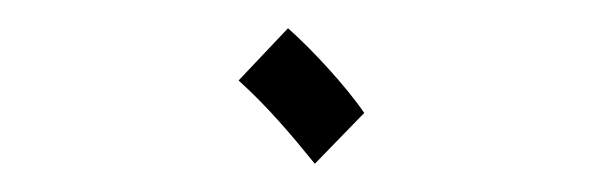

<svg xmlns="http://www.w3.org/2000/svg" viewBox="-20 -353 427 136"><path d="M203 -237 238 -273C225 -292 201 -318 184 -333L149 -296C169 -278 186 -258 203 -237Z"/></svg>

Font: Noto Sans Arabic ExtCond Thin
Style: Regular
Weight: 100
Width: 2
Designer: Monotype Design Team, Nadine Chahine, Nizar Qandah and Khaled Hosny
Foundry: Monotype Imaging Inc.
Version: Version 2.012